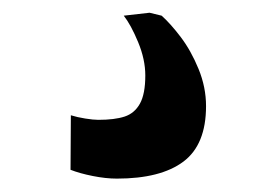

<svg xmlns="http://www.w3.org/2000/svg" viewBox="-20 -26 424 294"><path d="M88 234 88.5 150.5Q98 153.5 110.5 155.5Q123 157.5 130.5 157.5Q155.5 157.5 170.8 152.5Q186 147.5 194.2 132.8Q202.5 118 202.5 89.5Q202.5 65 191.5 38.5Q180.5 12 169.5 -2L209 -6.5L227.5 -2Q241 10 256.8 30.8Q272.5 51.5 284 79.5Q295.5 107.5 295.5 136.5Q295.5 195.5 260.8 221.5Q226 247.5 159 247.5Q142 247.5 122 243.5Q102 239.5 88 234Z"/></svg>

Font: Merriweather Text
Style: Bold
Weight: 700
Designer: Eben Sorkin
Foundry: Eben Sorkin
Version: Version 2.100